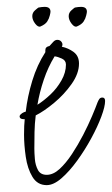

<svg xmlns="http://www.w3.org/2000/svg" viewBox="-20 -539 326 559"><path d="M116 0Q89 0 74.5 -24Q60 -48 55 -82.5Q50 -117 50 -147Q50 -161 50.5 -172.5Q51 -184 52 -192H49Q37 -192 37 -201Q39 -206 44.5 -209.5Q50 -213 55 -214Q60 -258 74 -304Q88 -350 112 -387V-393Q112 -403 124 -405Q129 -410 134.5 -416.5Q140 -423 147 -423Q155 -423 159.5 -416.5Q164 -410 160 -403Q179 -399 194.5 -387.5Q210 -376 210 -354Q210 -325 188.5 -294.5Q167 -264 137.5 -239.5Q108 -215 84 -203Q81 -179 80.5 -154.5Q80 -130 80 -106Q80 -94 81.5 -76Q83 -58 90.5 -44Q98 -30 116 -30Q135 -30 153.5 -47Q172 -64 189.5 -90.5Q207 -117 222 -146Q237 -175 248 -201Q259 -227 264 -241Q266 -246 269 -250.5Q272 -255 278 -255Q286 -255 286 -245Q286 -229 275 -199.5Q264 -170 245.5 -136Q227 -102 204.5 -71Q182 -40 159 -20Q136 0 116 0ZM89 -234Q108 -246 127 -264Q146 -282 159 -305Q172 -328 172 -351Q172 -363 160 -368.5Q148 -374 139 -375Q120 -344 107.5 -307Q95 -270 89 -234ZM204 -462Q197 -459 188.5 -470Q180 -481 180 -492Q180 -502 188 -509Q196 -516 198 -517Q203 -518 207.5 -518.5Q212 -519 216 -519Q233 -519 233 -505Q233 -502 231 -494Q229 -485 223.5 -476.5Q218 -468 204 -462ZM98 -462Q91 -459 82.5 -470Q74 -481 74 -492Q74 -502 82 -509Q90 -516 92 -517Q97 -518 101.5 -518.5Q106 -519 110 -519Q127 -519 127 -505Q127 -502 125 -494Q123 -485 117.5 -476.5Q112 -468 98 -462Z"/></svg>

Font: Licorice
Style: Regular
Weight: 400
Designer: Robert E. Leuschke
Foundry: Robert E. Leuschke
Version: Version 1.010; ttfautohint (v1.8.3)